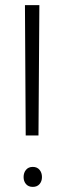

<svg xmlns="http://www.w3.org/2000/svg" viewBox="-20 -731 254 755"><path d="M131.3 -198.2H81.1L78.1 -710.9H134.8ZM72.8 -34.7Q72.8 -51.8 82.3 -63.2Q91.8 -74.7 108.9 -74.7Q126 -74.7 135.5 -63.2Q145 -51.8 145 -34.7Q145 -18.1 135.5 -7.1Q126 3.9 108.9 3.9Q91.8 3.9 82.3 -7.1Q72.8 -18.1 72.8 -34.7Z"/></svg>

Font: Roboto Condensed Light
Style: Regular
Weight: 300
Designer: Google
Version: Version 2.134; 2016